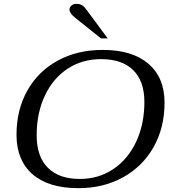

<svg xmlns="http://www.w3.org/2000/svg" viewBox="-20 -970 905 1000"><path d="M66 -268Q66 -398 122.5 -498.5Q179 -599 281 -654.5Q383 -710 515 -710Q669 -710 753 -638Q837 -566 837 -435Q837 -305 780 -204Q723 -103 621 -46.5Q519 10 388 10Q233 10 149.5 -62.5Q66 -135 66 -268ZM732 -439Q732 -547 674 -604.5Q616 -662 506 -662Q408 -662 332 -612Q256 -562 213.5 -471.5Q171 -381 171 -265Q171 -155 229 -96.5Q287 -38 396 -38Q493 -38 569.5 -89Q646 -140 689 -231.5Q732 -323 732 -439ZM372 -877Q342 -901 342 -920Q342 -933 352.5 -941.5Q363 -950 379 -950Q408 -950 427 -924L541 -770H506Z"/></svg>

Font: Fahkwang
Style: Italic
Weight: 400
Italic angle: -10°
Version: Version 1.000; ttfautohint (v1.6)